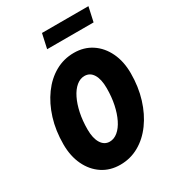

<svg xmlns="http://www.w3.org/2000/svg" viewBox="-217 -1026 1036 1153"><g transform="rotate(-30 300.5 -449.5)"><path d="M273 11Q203 11 150 -24Q97 -59 67 -121.5Q37 -184 37 -266Q37 -361 62 -441.5Q87 -522 131.5 -583Q176 -644 235.5 -677.5Q295 -711 365 -711Q435 -711 488 -676Q541 -641 571 -578.5Q601 -516 601 -434Q601 -340 576 -259Q551 -178 506.5 -117Q462 -56 402.5 -22.5Q343 11 273 11ZM287 -141Q317 -141 343.5 -163Q370 -185 389.5 -224.5Q409 -264 420 -316Q431 -368 431 -429Q431 -491 410 -525Q389 -559 351 -559Q321 -559 294.5 -537Q268 -515 248.5 -475.5Q229 -436 218 -384Q207 -332 207 -271Q207 -210 228.5 -175.5Q250 -141 287 -141ZM238 -810 260 -910H582L560 -810Z"/></g></svg>

Font: Red Hat Mono
Style: Italic
Weight: 300
Italic angle: -12°
Monospace: yes
Designer: Pentagram, MCKL
Foundry: Pentagram, MCKL
Version: Version 1.023